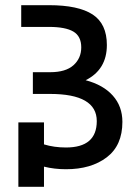

<svg xmlns="http://www.w3.org/2000/svg" viewBox="-20 -674 524 742"><path d="M311 -364Q379 -346 416 -304.5Q453 -263 453 -203Q453 -112 392.5 -66Q332 -20 235 -20Q190 -20 150 -30V48H51V-201H150V-116Q189 -104 235 -104Q354 -104 354 -206Q354 -311 173 -311H107V-395H174Q234 -395 264 -422Q294 -449 294 -491Q294 -534 263.5 -552Q233 -570 169 -570H62V-654H169Q283 -654 338 -618Q393 -582 393 -500Q393 -405 311 -364Z"/></svg>

Font: Biryani DemiBold
Style: Regular
Weight: 600
Designer: Dan Reynolds and Mathieu Réguer
Foundry: Dan Reynolds and Mathieu Réguer
Version: Version 1.003;PS 001.003;hotconv 1.0.70;makeotf.lib2.5.58329